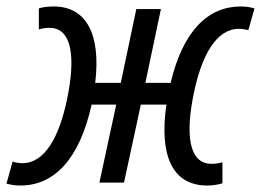

<svg xmlns="http://www.w3.org/2000/svg" viewBox="-42 -564 806 593"><path d="M21 9C124 9 203 -70 241 -241H317L265 0H341L393 -241H472C449 -84 490 9 598 9C616 9 633 6 645 2V-63C636 -60 624 -58 611 -58C541 -58 530 -149 557 -278C581 -393 626 -475 696 -475C707 -475 716 -473 725 -471L744 -538C731 -542 717 -544 701 -544C601 -544 523 -469 485 -308H407L455 -536H379L331 -308H252C270 -456 226 -544 124 -544C106 -544 89 -542 78 -538V-473C87 -476 98 -478 111 -478C181 -478 192 -386 165 -257C141 -142 97 -60 27 -60C15 -60 6 -62 -3 -65L-22 3C-9 7 6 9 21 9Z"/></svg>

Font: Noto Sans Condensed
Style: Italic
Weight: 400
Width: 3
Italic angle: -12°
Designer: Monotype Design Team
Foundry: Monotype Imaging Inc.
Version: Version 2.013